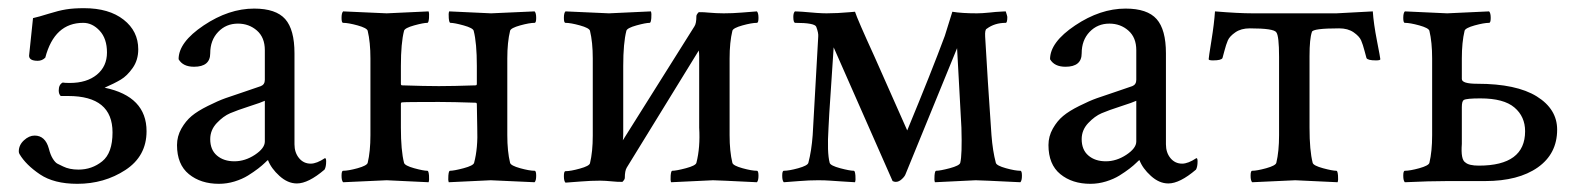

<svg xmlns="http://www.w3.org/2000/svg" viewBox="-20 -447 3895 474"><path d="M51.8 -309.6Q51.8 -309.6 61.5 -402.3Q75.2 -405.3 100.1 -413.1Q125 -420.9 143.1 -423.8Q161.1 -426.8 187.5 -426.8Q249 -426.8 285.2 -398.4Q321.3 -370.1 321.3 -325.2Q321.3 -298.8 307.6 -279.3Q293.9 -259.8 278.3 -250.5Q262.7 -241.2 238.3 -230.5Q341.8 -209 341.8 -123Q341.8 -61.5 289.6 -27.3Q237.3 6.8 170.9 6.8Q113.3 6.8 78.6 -16.6Q43.9 -40 28.3 -66.4Q26.4 -69.3 26.4 -73.2Q26.4 -88.9 39.1 -100.6Q51.8 -112.3 65.4 -112.3Q91.8 -112.3 100.6 -80.1Q104.5 -64.5 110.4 -55.2Q116.2 -45.9 121.6 -43Q127 -40 135.7 -36.1Q151.4 -28.3 173.8 -28.3Q207 -28.3 232.4 -48.8Q257.8 -69.3 257.8 -120.1Q257.8 -210 148.4 -210H129.9Q125 -214.8 125 -223.6Q125 -238.3 134.8 -243.2Q139.6 -242.2 152.3 -242.2Q194.3 -242.2 219.2 -262.7Q244.1 -283.2 244.1 -317.4Q244.1 -351.6 226.1 -371.1Q208 -390.6 185.5 -390.6Q114.3 -390.6 91.8 -304.7Q84 -296.9 73.2 -296.9Q51.8 -296.9 51.8 -309.6Z M633.8 -97.7V-198.2Q626 -194.3 595.7 -184.6Q565.4 -174.8 548.3 -167.5Q531.2 -160.2 515.1 -143.1Q499 -126 499 -103.5Q499 -77.1 515.6 -63Q532.2 -48.8 558.6 -48.8Q585 -48.8 609.4 -64.9Q633.8 -81.1 633.8 -97.7ZM607.4 -425.8Q661.1 -425.8 684.1 -399.9Q707 -374 707 -315.4V-90.8Q707 -70.3 718.3 -56.6Q729.5 -43 747.1 -43Q761.7 -43 782.2 -56.6Q785.2 -56.6 785.2 -48.8Q785.2 -35.2 781.2 -28.3Q741.2 5.9 712.9 5.9Q690.4 5.9 669.9 -12.7Q649.4 -31.2 641.6 -51.8Q640.6 -51.8 634.3 -45.4Q627.9 -39.1 617.2 -30.8Q606.4 -22.5 592.3 -13.7Q578.1 -4.9 559.1 1Q540 6.8 520.5 6.8Q475.6 6.8 446.3 -17.1Q417 -41 417 -88.9Q417 -110.4 427.7 -129.4Q438.5 -148.4 453.1 -160.6Q467.8 -172.9 493.2 -185.5Q518.6 -198.2 536.6 -204.6Q554.7 -210.9 584 -220.7Q613.3 -230.5 624 -234.4Q633.8 -238.3 633.8 -250V-323.2Q633.8 -354.5 614.3 -371.6Q594.7 -388.7 567.4 -388.7Q538.1 -388.7 518.6 -368.2Q499 -347.7 499 -315.4Q499 -282.2 459 -282.2Q431.6 -282.2 420.9 -300.8Q420.9 -342.8 482.9 -384.3Q544.9 -425.8 607.4 -425.8Z M969.7 -190.4V-131.8Q969.7 -75.2 977.5 -44.9Q979.5 -38.1 1002.4 -31.7Q1025.4 -25.4 1035.2 -25.4Q1038.1 -25.4 1039.1 -13.7Q1040 -2 1038.1 2.9Q940.4 -2 934.6 -2Q927.7 -2 827.1 2.9Q823.2 -1 823.2 -13.2Q823.2 -25.4 827.1 -25.4Q839.8 -25.4 862.8 -31.7Q885.7 -38.1 887.7 -44.9Q894.5 -73.2 894.5 -113.3V-302.7Q894.5 -342.8 887.7 -371.1Q885.7 -377.9 862.8 -384.3Q839.8 -390.6 827.1 -390.6Q823.2 -390.6 823.2 -402.8Q823.2 -415 827.1 -418.9Q927.7 -414.1 934.6 -414.1Q940.4 -414.1 1038.1 -418.9Q1040 -414.1 1039.1 -402.3Q1038.1 -390.6 1035.2 -390.6Q1025.4 -390.6 1002.4 -384.3Q979.5 -377.9 977.5 -371.1Q969.7 -340.8 969.7 -284.2V-240.2Q969.7 -236.3 972.7 -236.3Q1029.3 -234.4 1063.5 -234.4Q1097.7 -234.4 1154.3 -236.3Q1157.2 -236.3 1157.2 -240.2V-284.2Q1157.2 -340.8 1149.4 -371.1Q1147.5 -377.9 1124.5 -384.3Q1101.6 -390.6 1091.8 -390.6Q1088.9 -390.6 1087.9 -402.3Q1086.9 -414.1 1088.9 -418.9Q1186.5 -414.1 1192.4 -414.1Q1199.2 -414.1 1299.8 -418.9Q1303.7 -415 1303.7 -402.8Q1303.7 -390.6 1299.8 -390.6Q1287.1 -390.6 1264.2 -384.3Q1241.2 -377.9 1239.3 -371.1Q1232.4 -342.8 1232.4 -302.7V-113.3Q1232.4 -73.2 1239.3 -44.9Q1241.2 -38.1 1264.2 -31.7Q1287.1 -25.4 1299.8 -25.4Q1303.7 -25.4 1303.7 -13.2Q1303.7 -1 1299.8 2.9Q1199.2 -2 1191.4 -2Q1185.5 -2 1087.9 2.9Q1085.9 -2 1086.9 -13.7Q1087.9 -25.4 1090.8 -25.4Q1100.6 -25.4 1124.5 -31.7Q1148.4 -38.1 1150.4 -44.9Q1160.2 -81.1 1158.2 -131.8L1157.2 -189.5Q1157.2 -193.4 1154.3 -193.4Q1097.7 -195.3 1063.5 -195.3Q978.5 -195.3 972.7 -194.3Q969.7 -194.3 969.7 -190.4Z M1517.6 -100.6 1694.3 -381.8Q1699.2 -388.7 1699.2 -407.2Q1699.2 -411.1 1705.1 -417Q1719.7 -417 1727.5 -416Q1749 -414.1 1766.6 -414.1Q1789.1 -414.1 1811.5 -416Q1834 -418 1848.6 -418.9Q1852.5 -415 1852.5 -402.8Q1852.5 -390.6 1848.6 -390.6Q1835.9 -390.6 1813 -384.3Q1790 -377.9 1788.1 -371.1Q1781.2 -342.8 1781.2 -302.7V-113.3Q1781.2 -73.2 1788.1 -44.9Q1790 -38.1 1813 -31.7Q1835.9 -25.4 1848.6 -25.4Q1852.5 -25.4 1852.5 -13.2Q1852.5 -1 1848.6 2.9Q1749 -2 1740.2 -2Q1734.4 -2 1636.7 2.9Q1634.8 -2 1635.7 -13.7Q1636.7 -25.4 1639.6 -25.4Q1649.4 -25.4 1673.3 -31.7Q1697.3 -38.1 1699.2 -44.9Q1709 -83 1706.1 -131.8V-306.6Q1706.1 -316.4 1705.1 -322.3L1527.3 -33.2Q1522.5 -25.4 1522.5 -7.8Q1522.5 -3.9 1516.6 2Q1502 2 1494.1 1Q1472.7 -1 1461.9 -1Q1439.5 -1 1414.6 1Q1389.6 2.9 1376 3.9Q1372.1 0 1372.1 -12.2Q1372.1 -24.4 1376 -24.4Q1388.7 -24.4 1411.6 -30.8Q1434.6 -37.1 1436.5 -43.9Q1443.4 -72.3 1443.4 -112.3V-302.7Q1443.4 -342.8 1436.5 -371.1Q1434.6 -377.9 1411.6 -384.3Q1388.7 -390.6 1376 -390.6Q1372.1 -390.6 1372.1 -402.8Q1372.1 -415 1376 -418.9Q1475.6 -414.1 1483.4 -414.1Q1489.3 -414.1 1586.9 -418.9Q1588.9 -414.1 1587.9 -402.3Q1586.9 -390.6 1584 -390.6Q1574.2 -390.6 1551.3 -384.3Q1528.3 -377.9 1526.4 -371.1Q1518.6 -340.8 1518.6 -284.2V-116.2Q1518.6 -106.4 1517.6 -100.6Z M2342.8 -328.1 2215.8 -17.6Q2213.9 -11.7 2206.5 -4.9Q2199.2 2 2191.4 2Q2187.5 2 2183.6 0L2038.1 -330.1Q2036.1 -294.9 2031.2 -226.1Q2026.4 -157.2 2025.4 -131.8Q2021.5 -70.3 2028.3 -44.9Q2030.3 -38.1 2054.2 -31.7Q2078.1 -25.4 2087.9 -25.4Q2090.8 -25.4 2091.8 -13.7Q2092.8 -2 2090.8 2.9Q2076.2 2 2059.6 1Q2043 0 2029.8 -1Q2016.6 -2 2000 -2Q1977.5 -2 1953.1 0Q1928.7 2 1915 2.9Q1911.1 -1 1911.1 -13.2Q1911.1 -25.4 1915 -25.4Q1927.7 -25.4 1950.7 -31.7Q1973.6 -38.1 1975.6 -44.9Q1983.4 -74.2 1986.3 -113.3L2000 -356.4Q2001 -365.2 1995.1 -380.9Q1991.2 -390.6 1943.4 -390.6Q1938.5 -390.6 1938.5 -405.3Q1938.5 -415 1942.4 -418.9Q1945.3 -418.9 1951.7 -418.5Q1958 -418 1960.9 -418Q2002 -414.1 2020.5 -414.1Q2046.9 -414.1 2079.1 -417Q2080.1 -417 2084.5 -417.5Q2088.9 -418 2090.8 -418Q2096.7 -399.4 2138.7 -307.6L2219.7 -125Q2280.3 -271.5 2312.5 -358.4L2331.1 -418Q2354.5 -414.1 2391.6 -414.1Q2404.3 -414.1 2422.9 -416Q2441.4 -418 2446.3 -418Q2448.2 -418 2454.1 -418.5Q2460 -418.9 2462.9 -418.9Q2466.8 -407.2 2466.8 -405.3Q2466.8 -390.6 2462.9 -390.6Q2435.5 -390.6 2416 -376Q2411.1 -374 2412.1 -356.4L2418.9 -244.1Q2420.9 -213.9 2423.8 -170.9Q2426.8 -127.9 2427.7 -113.3Q2430.7 -74.2 2438.5 -44.9Q2440.4 -38.1 2463.4 -31.7Q2486.3 -25.4 2499 -25.4Q2502.9 -25.4 2502.9 -13.2Q2502.9 -1 2499 2.9Q2399.4 -2 2388.7 -2Q2385.7 -2 2288.1 2.9Q2286.1 -2 2287.1 -13.7Q2288.1 -25.4 2291 -25.4Q2300.8 -25.4 2324.7 -31.7Q2348.6 -38.1 2350.6 -44.9Q2355.5 -64.5 2353.5 -131.8Z M2785.2 -97.7V-198.2Q2777.3 -194.3 2747.1 -184.6Q2716.8 -174.8 2699.7 -167.5Q2682.6 -160.2 2666.5 -143.1Q2650.4 -126 2650.4 -103.5Q2650.4 -77.1 2667 -63Q2683.6 -48.8 2710 -48.8Q2736.3 -48.8 2760.7 -64.9Q2785.2 -81.1 2785.2 -97.7ZM2758.8 -425.8Q2812.5 -425.8 2835.4 -399.9Q2858.4 -374 2858.4 -315.4V-90.8Q2858.4 -70.3 2869.6 -56.6Q2880.9 -43 2898.4 -43Q2913.1 -43 2933.6 -56.6Q2936.5 -56.6 2936.5 -48.8Q2936.5 -35.2 2932.6 -28.3Q2892.6 5.9 2864.3 5.9Q2841.8 5.9 2821.3 -12.7Q2800.8 -31.2 2793 -51.8Q2792 -51.8 2785.6 -45.4Q2779.3 -39.1 2768.6 -30.8Q2757.8 -22.5 2743.7 -13.7Q2729.5 -4.9 2710.4 1Q2691.4 6.8 2671.9 6.8Q2627 6.8 2597.7 -17.1Q2568.4 -41 2568.4 -88.9Q2568.4 -110.4 2579.1 -129.4Q2589.8 -148.4 2604.5 -160.6Q2619.1 -172.9 2644.5 -185.5Q2669.9 -198.2 2688 -204.6Q2706.1 -210.9 2735.4 -220.7Q2764.6 -230.5 2775.4 -234.4Q2785.2 -238.3 2785.2 -250V-323.2Q2785.2 -354.5 2765.6 -371.6Q2746.1 -388.7 2718.8 -388.7Q2689.5 -388.7 2669.9 -368.2Q2650.4 -347.7 2650.4 -315.4Q2650.4 -282.2 2610.4 -282.2Q2583 -282.2 2572.3 -300.8Q2572.3 -342.8 2634.3 -384.3Q2696.3 -425.8 2758.8 -425.8Z M3137.7 -113.3V-306.6Q3137.7 -358.4 3130.9 -367.2Q3125 -377 3065.4 -377Q3043.9 -377 3029.8 -367.2Q3015.6 -357.4 3011.2 -347.2Q3006.8 -336.9 3002.9 -321.8Q2999 -306.6 2998 -303.7Q2995.1 -297.9 2974.6 -297.9Q2963.9 -297.9 2963.9 -300.8Q2963.9 -304.7 2970.7 -346.7Q2977.5 -388.7 2979.5 -418.9Q3037.1 -414.1 3072.3 -414.1H3279.3L3369.1 -418.9Q3371.1 -388.7 3379.4 -346.2Q3387.7 -303.7 3387.7 -300.8Q3387.7 -297.9 3377 -297.9Q3356.4 -297.9 3353.5 -303.7Q3352.5 -306.6 3348.6 -321.8Q3344.7 -336.9 3340.3 -347.2Q3335.9 -357.4 3321.8 -367.2Q3307.6 -377 3286.1 -377Q3220.7 -377 3218.8 -368.2Q3212.9 -351.6 3212.9 -308.6V-131.8Q3212.9 -75.2 3220.7 -44.9Q3222.7 -38.1 3246.1 -31.7Q3269.5 -25.4 3279.3 -25.4Q3282.2 -25.4 3283.2 -13.7Q3284.2 -2 3282.2 2.9Q3184.6 -2 3177.7 -2Q3170.9 -2 3071.3 2.9Q3067.4 -1 3067.4 -13.2Q3067.4 -25.4 3071.3 -25.4Q3083 -25.4 3106 -31.7Q3128.9 -38.1 3130.9 -44.9Q3137.7 -73.2 3137.7 -113.3Z M3634.8 -204.1Q3600.6 -204.1 3593.8 -200.2Q3588.9 -197.3 3588.9 -182.6V-91.8Q3585.9 -52.7 3597.7 -45.9Q3606.4 -38.1 3630.9 -38.1Q3745.1 -38.1 3745.1 -123Q3745.1 -159.2 3718.8 -181.6Q3692.4 -204.1 3634.8 -204.1ZM3552.7 -414.1Q3555.7 -414.1 3656.2 -418.9Q3660.2 -415 3660.2 -402.8Q3660.2 -390.6 3656.2 -390.6Q3643.6 -390.6 3620.6 -384.3Q3597.7 -377.9 3595.7 -371.1Q3588.9 -342.8 3588.9 -302.7V-252Q3588.9 -240.2 3627 -240.2Q3723.6 -240.2 3773.9 -209Q3824.2 -177.7 3824.2 -127Q3824.2 -67.4 3776.4 -33.7Q3728.5 0 3646.5 0H3553.7Q3508.8 0 3448.2 2.9Q3444.3 -1 3444.3 -13.2Q3444.3 -25.4 3448.2 -25.4Q3460.9 -25.4 3483.9 -31.7Q3506.8 -38.1 3508.8 -44.9Q3515.6 -73.2 3515.6 -113.3V-302.7Q3515.6 -342.8 3508.8 -371.1Q3506.8 -377.9 3483.9 -384.3Q3460.9 -390.6 3448.2 -390.6Q3444.3 -390.6 3444.3 -402.8Q3444.3 -415 3448.2 -418.9Q3547.9 -414.1 3552.7 -414.1Z"/></svg>

Font: Crimson Text
Style: Roman
Weight: 400
Version: Version 0.13